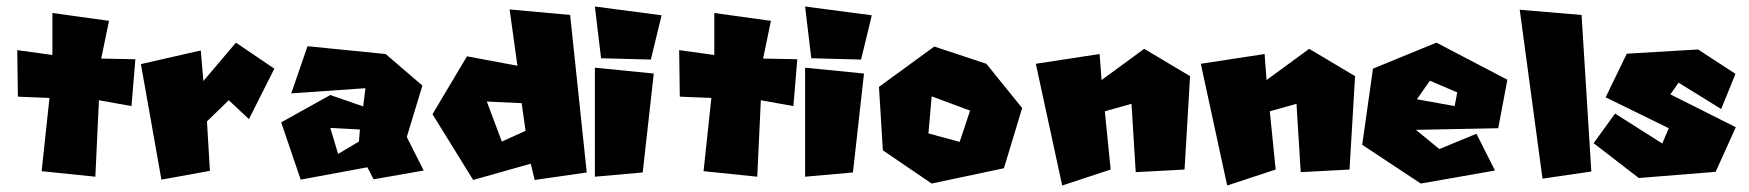

<svg xmlns="http://www.w3.org/2000/svg" viewBox="-20 -564 5373 590"><path d="M141 -524V-395L33 -410L35 -267L132 -263L108 -38L273 -21L284 -256L384 -238L396 -382L291 -384L315 -500Z M413 -367 476 -12 625 -39 616 -191 683 -256 745 -198 823 -353 705 -433 605 -315 597 -409Z M1019 -91 995 -171 1086 -166 1083 -129ZM875 -277 1103 -293 1096 -237 995 -272 844 -188 904 -12 1109 -50 1128 -13 1282 -40 1230 -143 1278 -301 1165 -398 925 -422Z M1522 -129 1476 -252 1583 -247 1595 -162ZM1546 -535 1570 -362 1415 -391 1309 -213 1434 -11 1611 -61 1623 -11 1783 -34 1732 -518Z M1808 -356V-21L1955 -34L1989 -338ZM1808 -544 1827 -385 1980 -381 2013 -517Z M2175 -524V-395L2067 -410L2069 -267L2166 -263L2142 -38L2307 -21L2318 -256L2418 -238L2430 -382L2325 -384L2349 -500Z M2454 -356V-21L2601 -34L2635 -338ZM2454 -544 2473 -385 2626 -381 2659 -517Z M2929 -128 2833 -154 2843 -268 2961 -224ZM2681 -297 2693 -102 2843 0 3065 -47 3121 -232 3011 -368 2851 -421Z M3163 -368 3244 6 3393 -43 3375 -222 3457 -245 3470 -35 3620 -43 3637 -330 3496 -414 3365 -318 3359 -398Z M3670 -368 3751 6 3900 -43 3882 -222 3964 -245 3977 -35 4127 -43 4144 -330 4003 -414 3872 -318 3866 -398Z M4374 -316 4334 -259 4450 -238 4458 -280ZM4199 -353 4394 -433 4612 -319 4584 -170 4331 -165 4403 -106 4517 -153 4574 -40 4346 0 4166 -119Z M4650 -534 4720 -15 4870 -37 4840 -518Z M5269 -229 5313 -337 5198 -412 4979 -399 4914 -265 5108 -170 5088 -123 4943 -215 4877 -124 5016 -17 5252 -36 5314 -173 5113 -274 5138 -310Z"/></svg>

Font: Super Mario
Style: Regular
Weight: 400
Version: Version 1.0